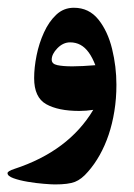

<svg xmlns="http://www.w3.org/2000/svg" viewBox="-37 -283 353 505"><path d="M171.6 8.8Q189.6 8.8 208.3 5.9Q176 60.1 124.1 99Q72.2 137.9 0.7 161.3Q-17.2 167.2 -17.2 172.4Q-17.2 180.1 -1.7 185.7Q13.9 191.4 35.8 195.1Q57.6 198.8 77.9 200.4Q98.3 202.1 107.4 202.1Q143 202.1 160.2 195.3Q177.5 188.5 194.4 168.7Q211.6 149.2 225.3 124.7Q239.1 100.1 248.8 71.3Q258.5 42.5 263.8 9.5Q269.2 -23.5 269.2 -60.1Q269.2 -107.8 257.8 -154.4Q246.4 -201 221.7 -231.8Q196.9 -262.6 157.3 -262.6Q130.5 -262.6 111.1 -244.4Q91.7 -226.3 78.7 -197.7Q65.6 -169.1 59.2 -137.1Q52.8 -105.2 52.8 -77.4Q52.8 -26.8 84.5 -9Q116.2 8.8 171.6 8.8ZM99 -126.1Q99 -140.8 114 -156.2Q129.1 -171.6 147.4 -171.6Q162.4 -171.6 174.6 -165Q186.7 -158.4 196.4 -145Q206.1 -131.6 213.8 -111.5Q195.8 -110 181 -109.3Q166.1 -108.5 153.6 -108.5Q128.3 -108.5 113.7 -111.7Q99 -114.8 99 -126.1Z"/></svg>

Font: Parastoo
Style: Regular
Weight: 400
Foundry: Saber Rastikerdar (saber.rastikerdar@gmail.com)
Version: Version 3.000